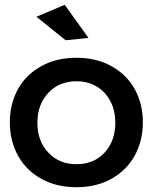

<svg xmlns="http://www.w3.org/2000/svg" viewBox="-20 -777 641 801"><path d="M443 -502C401 -525 353 -536 299 -536C244 -536 196 -525 154 -502C112 -479 79 -448 56 -407C33 -366 21 -320 21 -267C21 -214 33 -167 56 -126C79 -85 112 -53 154 -30C196 -7 244 4 299 4C353 4 401 -7 443 -30C485 -53 518 -85 541 -126C564 -167 576 -214 576 -267C576 -320 564 -366 541 -407C518 -448 485 -479 443 -502ZM182 -390C212 -422 251 -438 299 -438C346 -438 385 -422 416 -390C446 -357 461 -316 461 -265C461 -214 446 -172 416 -140C386 -108 347 -92 299 -92C251 -92 212 -108 182 -140C151 -172 136 -214 136 -265C136 -316 151 -357 182 -390ZM250 -757 132 -707 254 -609 349 -619Z"/></svg>

Font: Argentum Sans
Style: Regular
Weight: 400
Designer: Julieta Ulanovsky
Foundry: Julieta Ulanovsky
Version: Version 5.001;March 29, 2019;FontCreator 11.5.0.2425 64-bit